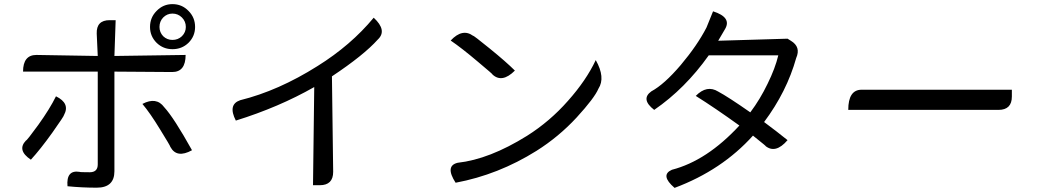

<svg xmlns="http://www.w3.org/2000/svg" viewBox="-20 -869 5040 933"><path d="M773 -784Q755 -765 755 -738Q755 -712 773 -693Q792 -675 818 -675Q845 -675 864 -693Q883 -712 883 -738Q883 -765 864 -784Q845 -803 818 -803Q792 -803 773 -784ZM741 -661Q709 -693 709 -738Q709 -784 741 -816Q773 -849 818 -849Q864 -849 896 -816Q928 -784 928 -738Q928 -693 896 -661Q864 -630 818 -630Q773 -630 741 -661ZM542 -771 536 -597 882 -602Q882 -519 817 -519L536 -521V-37Q536 43 450 43Q378 43 308 36Q301 -44 366 -34Q366 -32 416 -32Q455 -32 455 -70V-521H92Q92 -602 157 -602L455 -597L450 -706Q448 -771 513 -771ZM672 -364Q740 -400 778 -348Q825 -297 913 -139Q839 -98 808 -155Q807 -161 758 -240Q710 -319 672 -364ZM252 -401Q322 -367 291 -310Q292 -306 234 -224Q176 -143 130 -93Q61 -139 106 -186Q110 -185 166 -262Q222 -340 252 -401Z M1126 -283Q1086 -361 1147 -382Q1333 -428 1523 -548Q1685 -649 1796 -783Q1863 -721 1816 -677Q1748 -601 1593 -498L1599 -34Q1599 31 1534 31H1501L1507 -446Q1335 -348 1126 -283Z M2170 -672Q2227 -733 2279 -695Q2280 -698 2360 -633Q2440 -568 2482 -526Q2419 -463 2372 -508Q2380 -504 2301 -570Q2223 -636 2170 -672ZM2194 19Q2141 -63 2204 -78Q2358 -95 2541 -209Q2652 -279 2740 -379Q2829 -479 2875 -577Q2923 -492 2888 -438Q2869 -393 2782 -298Q2695 -204 2587 -136Q2402 -20 2194 19Z M3445 -814Q3536 -785 3504 -729L3470 -671L3807 -681L3823 -671Q3873 -641 3849 -587Q3803 -423 3693 -276Q3755 -230 3807 -188Q3748 -119 3698 -161Q3714 -150 3639 -210Q3488 -42 3258 44Q3186 -18 3245 -44Q3415 -88 3573 -259Q3455 -344 3361 -403Q3415 -458 3470 -424Q3517 -399 3626 -323Q3674 -387 3710 -462Q3747 -537 3762 -600H3424Q3309 -438 3159 -335Q3092 -387 3145 -425Q3208 -459 3288 -553Q3368 -648 3413 -735L3445 -814Z M4102 -335Q4102 -433 4167 -433H4897V-400Q4897 -335 4832 -335H4102Z"/></svg>

Font: Swei Toothpaste CJK TC
Style: Regular
Weight: 400
Version: Version 1.0